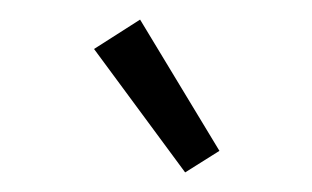

<svg xmlns="http://www.w3.org/2000/svg" viewBox="-20 -711 319 196"><path d="M169 -535 204 -557 123 -691 76 -661Z"/></svg>

Font: Maitree Light
Style: Regular
Weight: 300
Designer: CadsonDemak Team
Foundry: CadsonDemak
Version: Version 1.000;PS 001.000;hotconv 1.0.88;makeotf.lib2.5.64775